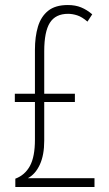

<svg xmlns="http://www.w3.org/2000/svg" viewBox="-20 -795 435 764"><path d="M250 -775Q280 -775 303 -765.5Q326 -756 347 -738L328 -709Q306 -728 287 -734Q268 -740 251 -740Q201 -740 178.5 -704.5Q156 -669 156 -591V-422H278V-389H156V-235Q156 -178 138.5 -140Q121 -102 91 -86H356V-51H41V-84Q79 -98 99 -134.5Q119 -171 119 -239V-389H39V-422H119V-597Q119 -649 131 -689Q143 -729 171.5 -752Q200 -775 250 -775Z"/></svg>

Font: Noto Sans Tamil UI ExtraCondensed ExtraLight
Style: Regular
Weight: 200
Width: 2
Designer: Jelle Bosma - Monotype Design Team
Foundry: Monotype Imaging Inc.
Version: Version 2.004; ttfautohint (v1.8.4.7-5d5b)